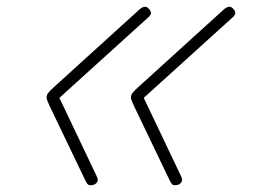

<svg xmlns="http://www.w3.org/2000/svg" viewBox="-20 -535 765 569"><path d="M249 14Q242 14 239 10Q236 6 234 2L128 -219Q123 -230 120.5 -236Q118 -242 118 -246Q118 -254 123.5 -260.5Q129 -267 141 -278L390 -504Q398 -512 406 -514.5Q414 -517 421 -509Q425 -505 426.5 -501Q428 -497 427 -493.5Q426 -490 421 -485L156 -245L266 -14Q273 -1 266.5 6.5Q260 14 249 14ZM499 14Q492 14 489 10Q486 6 484 2L378 -219Q373 -230 370.5 -236Q368 -242 368 -246Q368 -254 373.5 -260.5Q379 -267 391 -278L640 -504Q648 -512 656 -514.5Q664 -517 671 -509Q675 -505 676.5 -501Q678 -497 677 -493.5Q676 -490 671 -485L406 -245L516 -14Q523 -1 516.5 6.5Q510 14 499 14Z"/></svg>

Font: Playwrite US Trad Thin
Style: Regular
Weight: 250
Designer: Veronika Burian, José Scaglione
Foundry: TypeTogether
Version: Version 1.003